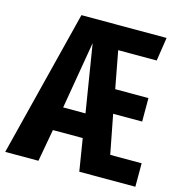

<svg xmlns="http://www.w3.org/2000/svg" viewBox="-118 -805 843 899"><g transform="rotate(15 303.5 -355.5)"><path d="M321.5 -156.4H176.9L148.7 0H-12.3L166.7 -710.8H579.5L562.1 -596.9H375.4L409.2 -416.9H570.3V-303.1H429.7L466.2 -113.8H618.5V0H346.7ZM195.9 -271.3H304.1L251.3 -597.9Z"/></g></svg>

Font: FiraCode Nerd Font
Style: Bold
Weight: 700
Designer: Carrois Corporate, Edenspiekermann AG, Nikita Prokopov
Foundry: Carrois Corporate, Edenspiekermann AG, Nikita Prokopov
Version: Version 6.002;Nerd Fonts 2.1.0